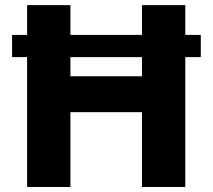

<svg xmlns="http://www.w3.org/2000/svg" viewBox="-20 -748 852 768"><path d="M783.2 -608.4V-519.5H28.3V-608.4ZM88.4 0V-727.5H261.7V-442.9H547.9V-727.5H721.2V0H547.9V-299.3H261.7V0Z"/></svg>

Font: Inter 20pt ExtraBold
Style: Regular
Weight: 800
Version: Version 4.001;git-66647c0bb